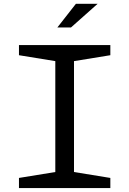

<svg xmlns="http://www.w3.org/2000/svg" viewBox="-20 -960 660 980"><path d="M76.8 -51.8 285.7 -85.8 262.3 -44.3V-685.7L285.7 -644.2L76.8 -678.2V-730H543.2V-678.2L334.3 -644.2L357.7 -685.7V-44.3L334.3 -85.8L543.2 -51.8V0H76.8ZM478.2 -940.5H367.3L272.8 -819.8H342.3Z"/></svg>

Font: Monaspace Xenon Var ExtraLight
Style: Regular
Weight: 200
Designer: Riley Cran and the Lettermatic Team
Version: Version 1.200 (Monaspace Xenon Var)